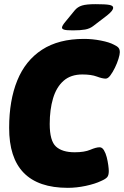

<svg xmlns="http://www.w3.org/2000/svg" viewBox="-20 -895 596 923"><path d="M306 8Q23 8 24 -281Q24 -412 63 -508Q102 -604 182 -656Q262 -708 384 -708Q424 -708 465 -700Q506 -692 528 -680Q543 -673 549.5 -665.5Q556 -658 556 -644Q556 -633 549.5 -612Q543 -591 532.5 -569.5Q522 -548 510.5 -532.5Q499 -517 488 -517Q472 -517 445.5 -527Q419 -537 376 -537Q320 -537 285.5 -506.5Q251 -476 235 -422Q219 -368 219 -299Q219 -218 249 -190.5Q279 -163 339 -163Q386 -163 414 -175Q442 -187 459 -187Q471 -187 479.5 -173Q488 -159 493 -139.5Q498 -120 500.5 -101Q503 -82 503 -73Q503 -52 495 -43Q487 -34 466 -25Q437 -11 392.5 -1.5Q348 8 306 8ZM331 -749Q298 -749 288 -752.5Q278 -756 278 -762Q278 -771 294 -790L339 -845Q353 -862 374.5 -868.5Q396 -875 439 -875Q487 -875 505.5 -871.5Q524 -868 524 -858Q524 -851 517.5 -842.5Q511 -834 495 -821L427 -769Q411 -757 389 -753Q367 -749 331 -749Z"/></svg>

Font: Asap Semi Condensed Semi Condensed Black
Style: Italic
Weight: 900
Width: 4
Italic angle: -6°
Designer: Pablo Cosgaya
Foundry: Omnibus-Type
Version: Version 3.001; ttfautohint (v1.8.4.7-5d5b)